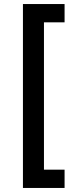

<svg xmlns="http://www.w3.org/2000/svg" viewBox="-20 -820 390 950"><path d="M93.5 110V-800H299.5V-709.5H197.5V19.5H299.5V110Z"/></svg>

Font: Geologica Cursive Medium
Style: Regular
Weight: 500
Designer: Sindre Bremnes, Frode Helland
Foundry: Monokrom Skriftforlag AS
Version: Version 1.010;gftools[0.9.28]